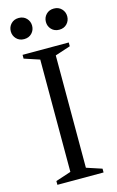

<svg xmlns="http://www.w3.org/2000/svg" viewBox="-129 -904 581 956"><g transform="rotate(-15 161.5 -426.0)"><path d="M280.5 -19.5V0H42.5V-19.5L121.5 -45.5V-624.5L42.5 -650.5V-670H280.5V-650.5L201.5 -624.5V-45.5ZM71 -743.5Q46.5 -743.5 31.2 -759.5Q16 -775.5 16 -798Q16 -820.5 31.2 -836.5Q46.5 -852.5 71 -852.5Q95.5 -852.5 110.8 -836.5Q126 -820.5 126 -798Q126 -775.5 110.8 -759.5Q95.5 -743.5 71 -743.5ZM252 -743.5Q227.5 -743.5 212.2 -759.5Q197 -775.5 197 -798Q197 -820.5 212.2 -836.5Q227.5 -852.5 252 -852.5Q276.5 -852.5 291.8 -836.5Q307 -820.5 307 -798Q307 -775.5 291.8 -759.5Q276.5 -743.5 252 -743.5Z"/></g></svg>

Font: Newsreader Text
Style: Regular
Weight: 400
Designer: Hugues Gentile
Foundry: Production Type
Version: Version 1.001